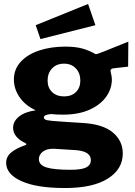

<svg xmlns="http://www.w3.org/2000/svg" viewBox="-20 -773 681 968"><path d="M11 48Q11 17 36 -4Q61 -25 107 -41Q113 -43 113 -46Q113 -49 107 -52Q79 -65 62.5 -84.5Q46 -104 46 -129Q46 -161 75.5 -185Q105 -209 160 -217Q106 -242 78 -284Q50 -326 50 -372Q50 -424 84.5 -461.5Q119 -499 178 -518.5Q237 -538 309 -538Q360 -538 394.5 -528.5Q429 -519 462 -500Q465 -498 500 -512L627 -563L626 -437L556 -429Q537 -428 537 -416Q537 -414 539 -406Q544 -386 544 -373Q544 -326 515.5 -285.5Q487 -245 431.5 -220Q376 -195 298 -195Q261 -195 238 -198Q201 -195 201 -181Q201 -170 220 -166.5Q239 -163 290 -160Q334 -157 350 -156L398 -153Q499 -147 549 -105Q599 -63 599 1Q599 80 523.5 127.5Q448 175 308 175Q164 175 87.5 140Q11 105 11 48ZM385 -367Q385 -404 362.5 -428Q340 -452 303 -452Q265 -452 242.5 -428Q220 -404 220 -367Q220 -331 242.5 -309Q265 -287 303 -287Q341 -287 363 -309Q385 -331 385 -367ZM438 34Q438 -10 363 -16L252 -23Q216 -24 196 -8.5Q176 7 176 29Q176 59 214 71Q252 83 335 83Q392 83 415 71Q438 59 438 34ZM461 -646 184 -576 160 -646 424 -753Z"/></svg>

Font: Morrison
Style: Bold
Weight: 700
Designer: Pablo Impallari, Rodrigo Fuenzalida (Modified by Dan O. Williams)
Version: Version 0.03;June 6, 2019;FontCreator 11.5.0.2425 64-bit; tt